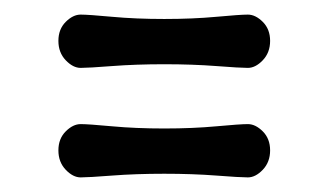

<svg xmlns="http://www.w3.org/2000/svg" viewBox="-20 -431 450 263"><path d="M133.5 -408Q166 -405 205 -405Q244 -405 276.5 -408Q309 -411 319.5 -411Q330 -411 340 -401Q350 -391 350 -375Q350 -359 340 -348.5Q330 -338 319.5 -338Q309 -338 276.5 -340.5Q244 -343 205 -343Q166 -343 133.5 -340.5Q101 -338 90.5 -338Q80 -338 70 -348.5Q60 -359 60 -375Q60 -391 70 -401Q80 -411 90.5 -411Q101 -411 133.5 -408ZM133.5 -258Q166 -255 205 -255Q244 -255 276.5 -258Q309 -261 319.5 -261Q330 -261 340 -251Q350 -241 350 -225Q350 -209 340 -198.5Q330 -188 319.5 -188Q309 -188 276.5 -190.5Q244 -193 205 -193Q166 -193 133.5 -190.5Q101 -188 90.5 -188Q80 -188 70 -198.5Q60 -209 60 -225Q60 -241 70 -251Q80 -261 90.5 -261Q101 -261 133.5 -258Z"/></svg>

Font: Macondo
Style: Regular
Weight: 400
Version: Version 2.001